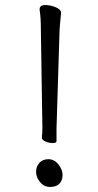

<svg xmlns="http://www.w3.org/2000/svg" viewBox="-20 -732 390 761"><path d="M172 -101Q195 -101 211.5 -80.5Q228 -60 228 -38.5Q228 -17 215.5 -4Q203 9 179 9Q155 9 139 -10Q123 -29 123 -50.5Q123 -72 136 -86.5Q149 -101 172 -101ZM137 -695Q137 -712 159 -712Q181 -712 201.5 -703Q222 -694 222 -681V-680Q221 -664 219 -647.5Q217 -631 216 -609L204 -223V-173Q204 -165 189.5 -165Q175 -165 160.5 -171Q146 -177 146 -187V-188Q148 -204 148 -227L142 -614Q142 -663 137 -693Z"/></svg>

Font: ToneOZ-Pinyin-WenKai-Regular
Style: Regular
Weight: 400
Designer: Fontworks Inc.
Foundry: ToneOZ
Version: Version 0.240331